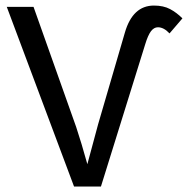

<svg xmlns="http://www.w3.org/2000/svg" viewBox="-20 -684 689 704"><path d="M350.1 0H251.5L4.9 -658.7H103L259.3 -218.3Q278.8 -159.7 300.3 -82L339.8 -228.5L438 -564.9Q466.8 -663.6 544.4 -663.6Q579.6 -663.6 603.8 -650.6Q627.9 -637.7 648.9 -616.7L601.6 -561.5Q580.6 -584 559.1 -584Q544.4 -584 533.4 -569.3Q522.5 -554.7 512.7 -522.5Z"/></svg>

Font: Cousine
Style: Regular
Weight: 400
Monospace: yes
Designer: Steve Matteson
Foundry: Monotype Imaging Inc.
Version: Version 1.21